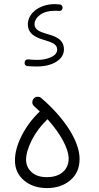

<svg xmlns="http://www.w3.org/2000/svg" viewBox="-20 -914 489 953"><path d="M54.2 -118.2C54.2 -76.7 69.3 -43.5 99.1 -18.6C128.9 6.8 167 19.5 213.4 19.5C259.8 19.5 298.3 6.8 329.1 -19.5C359.9 -45.4 375 -80.6 375 -125.5C375 -215.3 296.4 -331.5 185.1 -427.2C180.2 -431.6 174.3 -433.6 168 -433.6C166 -433.6 156.2 -435.5 147 -424.3C142.6 -419.4 140.6 -413.6 140.6 -407.2C140.6 -405.8 138.7 -396 149.9 -386.2C159.2 -377.9 168.5 -369.6 177.7 -360.8C140.1 -325.2 110.4 -285.2 87.9 -241.2C65.4 -196.8 54.2 -155.8 54.2 -118.2ZM290.5 -874.5V-877C290.5 -884.3 284.7 -891.6 275.4 -892.1C266.6 -893.1 258.8 -893.6 251.5 -893.6C177.2 -893.6 118.2 -849.1 118.2 -793.5C118.2 -740.2 168 -724.6 204.6 -713.9C239.3 -703.6 263.7 -693.4 263.7 -668.5C263.7 -651.9 253.4 -639.2 233.4 -630.4C213.4 -621.1 190.4 -616.7 165.5 -616.7C151.4 -616.7 136.2 -617.7 121.1 -619.1H117.7C108.4 -619.1 103.5 -613.8 102.1 -603.5V-601.6C102.1 -592.3 106.9 -587.4 116.7 -585.9C132.8 -584.5 148.9 -584 165 -584C235.4 -584 297.4 -615.2 297.4 -668.9C297.4 -720.7 251 -734.9 212.9 -745.6C178.2 -755.9 151.4 -766.1 151.4 -793.5C151.4 -811 160.6 -826.7 178.7 -840.3C196.8 -853.5 220.7 -860.4 251.5 -860.4H262.2C265.6 -860.4 269 -860.4 272.9 -859.9H275.4C284.7 -859.9 289.6 -864.7 290.5 -874.5ZM109.4 -121.1C109.4 -147.9 118.7 -180.7 137.7 -218.3C156.7 -255.9 182.6 -290.5 215.8 -322.3C282.2 -248.5 320.8 -175.8 320.8 -126.5C320.8 -73.2 281.7 -34.7 213.4 -34.7C179.7 -34.7 154.3 -43 136.2 -60.1C118.2 -77.1 109.4 -97.2 109.4 -121.1Z"/></svg>

Font: Mikhak Light
Style: Regular
Weight: 300
Designer: Amin Abedi
Version: Version 3.2